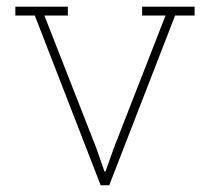

<svg xmlns="http://www.w3.org/2000/svg" viewBox="-20 -548 609 568"><path d="M277.8 0 83 -502H25.4V-528.3H180.7V-502H111.3L264.2 -111.8L289.1 -40.5H292L317.4 -111.8L469.7 -502H400.4V-528.3H555.7V-502H498L303.2 0Z"/></svg>

Font: Roboto Slab Thin
Style: Regular
Weight: 100
Designer: Google
Version: Version 2.000; ttfautohint (v1.8.1.43-b0c9)